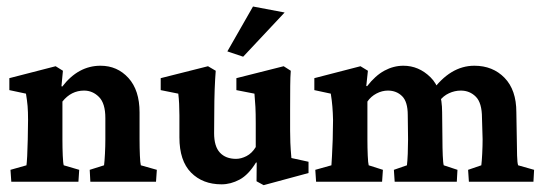

<svg xmlns="http://www.w3.org/2000/svg" viewBox="-20 -550 1645 581"><path d="M14.2 0 11.7 -36.1 60.1 -49.8Q61 -55.2 62.3 -77.9Q63.5 -100.6 64 -127.9L64.9 -187.5Q64.9 -211.9 63.5 -229Q62 -246.1 58.6 -266.6L8.3 -277.3V-313.5L148.4 -349.6L170.4 -335.9L166 -289.1L168.5 -288.1Q216.8 -351.1 284.2 -351.1Q335 -351.1 368.7 -314Q402.3 -276.9 402.3 -210V-128.9Q402.3 -102.5 403.3 -79.3Q404.3 -56.2 406.2 -49.8L454.6 -36.1L452.1 0H253.4L251.5 -36.1L294.9 -49.8Q296.4 -61.5 297.6 -84.7Q298.8 -107.9 298.8 -128.4V-192.9Q298.8 -237.3 279.5 -256.6Q260.3 -275.9 234.4 -275.9Q195.3 -275.9 168.9 -242.7V-127.9Q168.9 -102.1 169.9 -79.1Q170.9 -56.2 172.9 -49.8L219.7 -36.1L217.3 0Z M861.8 -71.8 913.6 -60.5V-26.4L777.8 10.3L756.3 -1.5L756.8 -57.6L754.9 -58.6Q731.9 -21 705.1 -6.6Q678.2 7.8 650.4 7.8Q593.3 7.8 558.1 -27.8Q522.9 -63.5 522.9 -134.3V-201.2Q522.9 -238.3 519.5 -266.6L466.3 -277.3V-313.5L609.4 -349.6L632.8 -335.9Q630.9 -313 629.6 -279.1Q628.4 -245.1 628.4 -210.9L627.9 -147Q627.9 -106.9 645.5 -88.1Q663.1 -69.3 694.3 -69.3Q709.5 -69.3 725.8 -77.6Q742.2 -85.9 753.9 -105V-177.2Q753.9 -207.5 752.9 -226.3Q752 -245.1 750 -266.6L695.3 -277.3V-313.5L838.4 -349.6L859.9 -335.9Q858.4 -317.9 858.2 -290Q857.9 -262.2 857.9 -218.8V-155.3Q857.9 -138.2 858.6 -118.2Q859.4 -98.1 861.8 -71.8ZM715.8 -378.4 668 -394.5 745.6 -530.3 841.3 -512.2Z M936.5 0 934.1 -36.1 982.9 -49.8Q983.4 -55.2 984.6 -77.9Q985.8 -100.6 986.8 -127.9L987.8 -187Q987.3 -209.5 985.8 -227.3Q984.4 -245.1 981 -266.6L931.2 -277.3V-313.5L1070.8 -349.6L1093.3 -335.9L1088.4 -290L1090.8 -289.1Q1115.7 -321.3 1143.3 -336.2Q1170.9 -351.1 1200.7 -351.1Q1247.1 -351.1 1282.5 -316.4Q1317.9 -281.7 1317.9 -210L1318.8 -128.9Q1318.8 -102.5 1319.8 -79.3Q1320.8 -56.2 1322.8 -49.8L1364.3 -36.1L1362.3 0H1174.3L1171.9 -36.1L1211.4 -49.8Q1212.9 -61.5 1213.9 -84.7Q1214.8 -107.9 1214.8 -128.4L1213.9 -201.7Q1213.9 -242.2 1196.8 -259Q1179.7 -275.9 1153.8 -275.9Q1136.2 -275.9 1119.4 -267.1Q1102.5 -258.3 1091.8 -242.7V-127.9Q1091.8 -102.5 1092.8 -79.3Q1093.8 -56.2 1095.7 -49.8L1138.7 -36.1L1136.2 0ZM1398.9 0 1396.5 -36.1 1436.5 -49.8Q1438 -61.5 1439.2 -85.2Q1440.4 -108.9 1440.4 -128.4L1438.5 -192.9Q1438.5 -238.8 1419.9 -257.3Q1401.4 -275.9 1374.5 -275.9Q1356 -275.9 1338.6 -267.8Q1321.3 -259.8 1310.1 -244.6L1286.1 -272.9Q1342.3 -351.1 1415.5 -351.1Q1471.2 -351.1 1506.8 -314.5Q1542.5 -277.8 1542.5 -210.4L1543.9 -128.9Q1543.9 -102.5 1544.7 -79.3Q1545.4 -56.2 1547.9 -49.8L1596.2 -36.1L1594.2 0Z"/></svg>

Font: Lateef
Style: Bold
Weight: 700
Designer: SIL International
Foundry: SIL International
Version: Version 4.200